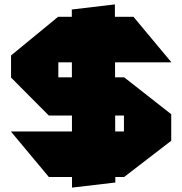

<svg xmlns="http://www.w3.org/2000/svg" viewBox="-20 -801 825 869"><path d="M244 -519V-725H584L755 -520V-519ZM201 0 30 -205V-206H541V0ZM306 48 305 -758 499 -781H500L502 25L307 48ZM201 -278 30 -450V-451H541V-278ZM30 -451V-550L243 -725H244V-451ZM541 0V-451H542L755 -284V-164L542 0Z"/></svg>

Font: Foldit ExtraBold
Style: Regular
Weight: 800
Version: Version 1.003